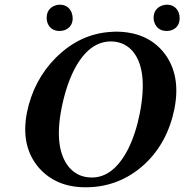

<svg xmlns="http://www.w3.org/2000/svg" viewBox="-20 -794 791 824"><path d="M180.2 -716.8Q180.2 -754.4 212.9 -769Q224.6 -773.9 235.8 -773.9Q272.9 -773.9 287.1 -740.7Q291.5 -729 292 -716.8Q292 -678.7 258.3 -665Q247.1 -661.1 235.8 -661.1Q197.8 -661.1 184.1 -694.8Q180.2 -705.6 180.2 -716.8ZM639.2 -716.8Q639.2 -754.4 672.4 -769Q684.1 -773.9 695.8 -773.9Q732.4 -773.9 746.6 -740.7Q751 -729 751 -716.8Q751 -678.7 718.3 -665Q707.5 -661.1 695.8 -661.1Q658.2 -661.1 644 -693.8Q639.2 -705.1 639.2 -716.8ZM456.1 -616.2Q362.8 -616.2 300.3 -498.5Q264.2 -429.7 244.1 -329.1Q210 -154.8 277.3 -75.2Q314.9 -32.2 374 -32.2Q466.8 -32.2 529.3 -153.3Q562.5 -219.2 580.1 -308.1Q617.7 -503.4 543.5 -580.6Q508.3 -615.7 456.1 -616.2ZM729 -329.1Q699.7 -181.6 600.1 -88.9Q492.2 9.8 347.2 9.8Q221.7 9.8 147.9 -72.8Q67.9 -164.6 95.2 -309.1Q123.5 -449.7 219.2 -545.9Q322.8 -649.4 457 -657.2Q466.8 -657.7 476.1 -658.2Q612.3 -658.2 684.6 -566.4Q756.8 -473.1 729 -329.1Z"/></svg>

Font: Linux Libertine Capitals O
Style: Bold Italic Samll Caps
Weight: 400
Italic angle: -12°
Designer: Philipp H. Poll
Foundry: Philipp H. Poll
Version: Version 5.0.4